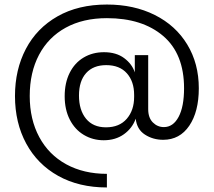

<svg xmlns="http://www.w3.org/2000/svg" viewBox="-20 -683 942 846"><path d="M856 -294Q856 -191 814 -129Q772 -67 699 -67Q654 -67 618.5 -90Q583 -113 578 -160Q563 -118 526 -91.5Q489 -65 437 -65Q389 -65 349.5 -88.5Q310 -112 287.5 -156Q265 -200 265 -259Q265 -318 287 -362Q309 -406 348.5 -429.5Q388 -453 438 -453Q492 -453 527 -427Q562 -401 574 -364V-440H633V-202Q633 -164 653.5 -143.5Q674 -123 702 -123Q743 -123 767 -168Q791 -213 791 -294Q791 -446 699 -524.5Q607 -603 451 -603Q346 -603 269.5 -561Q193 -519 152 -441.5Q111 -364 111 -260Q111 -157 153 -79Q195 -1 272 41Q349 83 451 83V143Q328 143 236.5 92Q145 41 95.5 -50.5Q46 -142 46 -260Q46 -376 94 -467.5Q142 -559 233.5 -611Q325 -663 451 -663Q570 -663 662 -617Q754 -571 805 -487Q856 -403 856 -294ZM571 -256V-265Q571 -324 539 -360Q507 -396 448 -396Q391 -396 359.5 -361Q328 -326 328 -262Q328 -198 359 -160Q390 -122 447 -122Q506 -122 538.5 -159.5Q571 -197 571 -256Z"/></svg>

Font: Tilda Sans
Style: Regular
Weight: 400
Designer: ParaType Ltd
Foundry: ParaType Ltd
Version: Version 1.002W